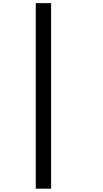

<svg xmlns="http://www.w3.org/2000/svg" viewBox="-20 -904 640 1189"><path d="M296.5 -884.5V264.5H201.5V-884.5Z"/></svg>

Font: JuliaMono
Style: Italic
Weight: 400
Italic angle: -9°
Monospace: yes
Designer: cormullion
Foundry: corm
Version: Version 0.057; ttfautohint (v1.8.4)